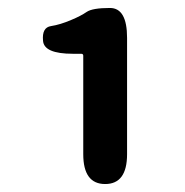

<svg xmlns="http://www.w3.org/2000/svg" viewBox="-20 -894 464 482"><path d="M244 -432Q189 -432 189 -507V-754Q189 -759 184 -759H163Q90 -759 88 -792Q85 -825 108 -828.5Q131 -832 159 -844Q183 -854 197.5 -864Q212 -874 256 -874Q299 -874 299 -799V-507Q299 -432 244 -432Z"/></svg>

Font: Resource Han Rounded KR
Style: Bold
Weight: 700
Designer: Cyano Hao (round all glyphs); Ryoko NISHIZUKA 西塚涼子 (kana, bopomofo & ideographs); Paul D. Hunt (Latin, Greek & Cyrillic)
Foundry: Cyano Hao
Version: 0.990